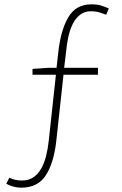

<svg xmlns="http://www.w3.org/2000/svg" viewBox="-20 -758 561 886"><path d="M78 108Q58 108 41 103Q24 98 9 90L23 62Q49 75 81 75Q112 75 133.5 60.5Q155 46 169.5 21Q184 -4 192.5 -37.5Q201 -71 205 -109L238 -413H130V-440L202 -445H241L249 -517Q260 -618 295 -678Q330 -738 401 -738Q430 -738 448 -732Q466 -726 482 -719L470 -690Q456 -695 439.5 -700.5Q423 -706 399 -706Q370 -706 349.5 -690Q329 -674 316 -648Q303 -622 295.5 -588.5Q288 -555 285 -519L276 -445H432V-413H273L240 -110Q229 -8 192 50Q155 108 78 108Z"/></svg>

Font: Kinto Sans Thin
Style: Regular
Weight: 100
Designer: Authors: Ryoko NISHIZUKA  (kana & ideographs); Paul D. Hunt (Latin, Greek & Cyrillic); Wenlong ZHANG  (bopomofo); Sandol
Foundry: Adobe Systems Incorporated, ookami Inc.
Version: Version 0.001